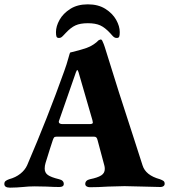

<svg xmlns="http://www.w3.org/2000/svg" viewBox="-25 -860 779 885"><path d="M-5 -12Q-5 -21 0.5 -25.5Q6 -30 17 -34Q47 -42 68.5 -59Q90 -76 100 -98Q195 -319 271 -532Q283 -565 290 -591.5Q297 -618 299 -618Q342 -628 374 -639Q391 -645 406 -655Q421 -665 429 -674Q437 -678 439 -678Q444 -678 447 -671Q454 -656 458 -643Q520 -441 595 -213L632 -98Q646 -52 712 -34Q723 -30 728.5 -26Q734 -22 734 -13Q734 -6 728.5 -2Q723 2 715 2Q695 2 635 0Q573 -2 549 -2Q529 -2 473 0Q427 3 389 3Q380 3 374 -1Q368 -5 368 -12Q368 -29 390 -34Q425 -41 441.5 -51.5Q458 -62 458 -81Q458 -91 456 -97L425 -213Q423 -222 419.5 -226Q416 -230 409 -230H235Q227 -230 224 -226Q221 -222 218 -213L204 -170Q201 -159 195 -141Q189 -123 185 -109Q181 -96 181 -83Q181 -64 195.5 -53.5Q210 -43 247 -34Q269 -29 269 -12Q269 2 248 2Q225 2 189 0L135 -1Q107 -1 80 2Q71 3 53 4Q35 5 21 5Q-5 5 -5 -12ZM388 -288Q403 -288 403 -295Q403 -296 401 -306L337 -527Q334 -537 331 -537Q329 -537 325 -527L248 -306Q246 -302 246 -298Q246 -293 251 -290.5Q256 -288 263 -288ZM527 -712Q527 -697 524.5 -691Q522 -685 513 -685Q506 -685 501 -688.5Q496 -692 491 -698Q486 -704 483 -707Q459 -733 437 -743Q415 -753 380 -753Q345 -753 323 -743Q301 -733 277 -707Q274 -704 268 -697.5Q262 -691 257.5 -688Q253 -685 247 -685Q238 -685 235.5 -691Q233 -697 233 -712Q233 -739 249.5 -768.5Q266 -798 299 -819Q332 -840 380 -840Q428 -840 461 -819Q494 -798 510.5 -768.5Q527 -739 527 -712Z"/></svg>

Font: EB Garamond ExtraBold
Style: Regular
Weight: 800
Designer: Georg Duffner and Octavio Pardo
Foundry: Georg Duffner
Version: Version 1.000